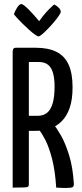

<svg xmlns="http://www.w3.org/2000/svg" viewBox="-20 -939 412 961"><path d="M71.1 -284.1Q55.5 -284.1 54.8 -289.2Q54.1 -294.3 54.1 -306.1V-681.4Q54.1 -683.9 54.7 -691.9Q55.4 -700 66.1 -700H159.2Q222.2 -700 263 -679.3Q303.9 -658.7 323.5 -615.2Q343.2 -571.8 343.2 -502.5Q343.2 -440.4 328.7 -398.7Q314.1 -357 288.5 -331.8Q263 -306.6 230 -295.3Q197 -284.1 159.6 -284.1ZM43.4 0V-683.5Q43.4 -683.5 45.5 -691.8Q47.7 -700 59.9 -700H107.9Q120.4 -700 122.4 -691.8Q124.4 -683.5 124.4 -683.5V-16.5Q124.4 -8.2 120.8 -4.9Q117.2 -1.6 100.2 -0.8Q83.2 0 43.4 0ZM308.6 1.9Q299.5 1.9 287.4 1.3Q275.4 0.6 261.3 0Q255.8 -86.2 240.5 -144.4Q225.2 -202.6 207.6 -237.1Q190.1 -271.5 177.2 -286.6Q164.4 -301.7 164.4 -301.7Q164.4 -301.7 162.1 -307.8Q159.8 -313.9 170.3 -319.5L213.9 -344.2Q226.4 -344.2 231.1 -335.4Q231.1 -335.4 247.2 -317.3Q263.3 -299.2 285.3 -260.6Q307.2 -222.1 325.9 -162.1Q344.6 -102.2 349.7 -18.5Q350.1 -6.9 343.9 -2.7Q337.6 1.6 308.6 1.9ZM122.3 -359.3H167.6Q196.3 -359.3 214.9 -373.8Q233.5 -388.4 243.3 -420.9Q253.2 -453.3 253.2 -506.3Q253.2 -544.5 245.8 -572Q238.5 -599.6 221.3 -614.2Q204 -628.7 173.6 -628.7H122.3ZM173.2 -756.9Q167.3 -756.9 154.4 -766.1Q141.6 -775.3 125.5 -789.9Q109.5 -804.5 93.4 -820.1Q77.4 -835.6 65.8 -848.4Q54.1 -861.2 49.6 -867.7Q54.8 -883.9 65.9 -901.2Q77.1 -918.6 87.3 -918.6Q92.5 -918.6 103.1 -910Q113.6 -901.5 126.2 -888.9Q138.8 -876.3 150 -863.2Q161.3 -850.1 168.7 -841.6Q176.1 -833 176.1 -833Q194.5 -859.7 211.8 -878.4Q229.2 -897.1 240.3 -906.9Q251.4 -916.8 251.4 -916.8Q266.1 -908.9 275.1 -899.3Q284.1 -889.6 284.1 -880.1Q284.1 -874.2 274.4 -859.9Q264.8 -845.6 249.9 -828.1Q235.1 -810.6 219.3 -794.3Q203.5 -777.9 190.8 -767.4Q178.2 -756.9 173.2 -756.9Z"/></svg>

Font: Yanone Kaffeesatz ExtraLight
Style: Regular
Weight: 200
Designer: Yanone (Cyrillic: Daniel Pouzeot, Huerta Tipografica, and Cyreal)
Foundry: Yanone
Version: Version 2.003